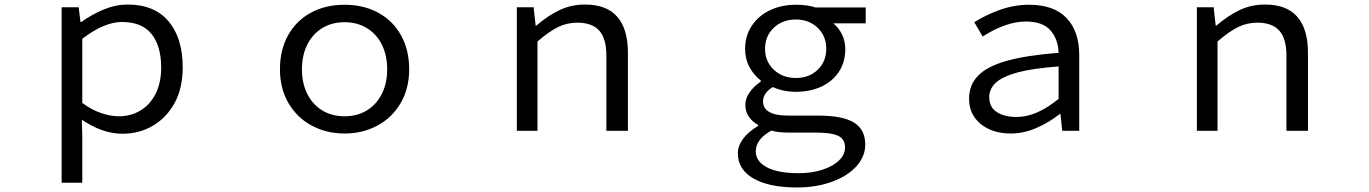

<svg xmlns="http://www.w3.org/2000/svg" viewBox="-20 -577 6040 847"><path d="M252 -545H327L335 -480H339Q386 -514 438.5 -535.5Q491 -557 543 -557Q661 -557 723.5 -483Q786 -409 786 -280Q786 -188 750 -122Q714 -57 654 -22Q594 13 520 13Q432 13 341 -49L343 22V229H252ZM691 -279Q691 -374 648.5 -427Q606 -480 518 -480Q440 -480 343 -406V-123Q383 -93 425.5 -78.5Q468 -64 504 -64Q557 -64 599.5 -89.5Q642 -115 666.5 -163.5Q691 -212 691 -279Z M1215 -271Q1215 -357 1251 -421.5Q1287 -486 1351.5 -521Q1416 -556 1500 -556Q1584 -556 1648.5 -521Q1713 -486 1749 -421.5Q1785 -357 1785 -271Q1785 -186 1747 -121.5Q1709 -57 1644 -22.5Q1579 12 1500 12Q1421 12 1356 -22.5Q1291 -57 1253 -121.5Q1215 -186 1215 -271ZM1688 -271Q1688 -333 1664.5 -380Q1641 -427 1598.5 -453Q1556 -479 1500 -479Q1444 -479 1401.5 -453Q1359 -427 1335.5 -380Q1312 -333 1312 -271Q1312 -210 1335.5 -163Q1359 -116 1401.5 -90Q1444 -64 1500 -64Q1556 -64 1598.5 -90Q1641 -116 1664.5 -163Q1688 -210 1688 -271Z M2260 -545H2334L2343 -464H2346Q2397 -508 2448.5 -532.5Q2500 -557 2561 -557Q2656 -557 2703 -503Q2750 -449 2750 -344V0H2655V-332Q2655 -407 2623.5 -442Q2592 -477 2527 -477Q2481 -477 2441.5 -457.5Q2402 -438 2351 -394V0H2260Z M3235 99Q3235 67 3258 35.5Q3281 4 3324 -21V-26Q3300 -39 3284 -61.5Q3268 -84 3268 -115Q3268 -142 3286 -168.5Q3304 -195 3336 -217V-222Q3305 -246 3286 -281.5Q3267 -317 3267 -362Q3267 -418 3296 -462.5Q3325 -507 3376 -531.5Q3427 -556 3491 -556Q3545 -556 3577 -544H3799V-474H3656Q3680 -455 3694.5 -425Q3709 -395 3709 -360Q3709 -304 3681.5 -261.5Q3654 -219 3604.5 -195.5Q3555 -172 3491 -172Q3435 -172 3389 -193Q3346 -166 3346 -130Q3346 -67 3458 -67H3591Q3697 -67 3747 -36.5Q3797 -6 3797 61Q3797 113 3758.5 156Q3720 199 3651 224.5Q3582 250 3496 250Q3373 250 3304 210.5Q3235 171 3235 99ZM3625 -362Q3625 -418 3587 -454.5Q3549 -491 3491 -491Q3432 -491 3393.5 -454.5Q3355 -418 3355 -362Q3355 -306 3393.5 -269.5Q3432 -233 3491 -233Q3550 -233 3587.5 -269.5Q3625 -306 3625 -362ZM3708 74Q3708 37 3678 22.5Q3648 8 3583 8H3466Q3410 8 3383 -1Q3314 37 3314 91Q3314 135 3363 161Q3412 187 3503 187Q3562 187 3609 171.5Q3656 156 3682 130Q3708 104 3708 74Z M4255 -141Q4255 -203 4295 -243Q4334 -284 4421 -308.5Q4508 -333 4650 -344Q4648 -404 4614 -443Q4580 -482 4505 -482Q4419 -482 4315 -416L4278 -479Q4328 -511 4391 -533.5Q4454 -556 4520 -556Q4629 -556 4685 -497.5Q4741 -439 4741 -334V0H4666L4658 -74H4655Q4607 -36 4551 -12Q4495 12 4440 12Q4358 12 4306.5 -30Q4255 -72 4255 -141ZM4650 -141V-284Q4533 -275 4467 -257Q4402 -239 4373 -212Q4344 -185 4344 -148Q4344 -104 4377.5 -82.5Q4411 -61 4465 -61Q4553 -61 4650 -141Z M5260 -545H5334L5343 -464H5346Q5397 -508 5448.5 -532.5Q5500 -557 5561 -557Q5656 -557 5703 -503Q5750 -449 5750 -344V0H5655V-332Q5655 -407 5623.5 -442Q5592 -477 5527 -477Q5481 -477 5441.5 -457.5Q5402 -438 5351 -394V0H5260Z"/></svg>

Font: Merged Yaku Han JP
Style: Regular
Weight: 400
Designer: Ryoko NISHIZUKA 西塚涼子 (kana, bopomofo & ideographs); Paul D. Hunt (Latin, Greek & Cyrillic); Sandoll Communications 산돌커뮤니
Foundry: Adobe
Version: Version 2.004